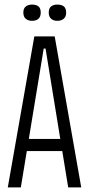

<svg xmlns="http://www.w3.org/2000/svg" viewBox="-20 -819 390 839"><path d="M14 0 130 -660H219L335 0H278L179 -607H171L71 0ZM87 -159V-212H260V-159ZM230 -728Q214 -728 203.5 -737Q193 -746 193 -764Q193 -783 203.5 -791Q214 -799 230 -799Q249 -799 259 -791Q269 -783 269 -763Q269 -746 258.5 -737Q248 -728 230 -728ZM120 -728Q103 -728 92.5 -737Q82 -746 82 -764Q82 -782 92.5 -790.5Q103 -799 120 -799Q138 -799 148 -791Q158 -783 158 -764Q158 -746 148 -737Q138 -728 120 -728Z"/></svg>

Font: Bricolage Grotesque 72pt Condensed ExtraLight
Style: Regular
Weight: 250
Width: 3
Designer: Mathieu Triay
Foundry: Atelier Triay
Version: Version 1.001;gftools[0.9.33.dev8+g029e19f]